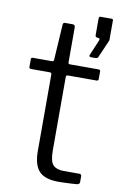

<svg xmlns="http://www.w3.org/2000/svg" viewBox="-87 -815 548 865"><g transform="rotate(10 187.5 -382.5)"><path d="M202 -479Q194 -479 194 -471V-135Q194 -84 210 -68Q226 -52 257 -52H330Q335 -52 337.5 -49.5Q340 -47 340 -42V-15Q340 -7 330 -4Q321 -3 303.5 -2Q286 -1 269 -0.5Q252 0 243 0Q181 0 154.5 -28.5Q128 -57 128 -121V-470Q128 -479 119 -479H34Q25 -479 25 -487V-522Q25 -530 33 -530H122Q128 -530 129 -538L139 -698Q139 -710 148 -710H184Q195 -710 195 -697V-538Q195 -530 202 -530H334Q342 -530 342 -522V-487Q342 -479 333 -479ZM289 -578Q285 -578 283.5 -581Q282 -584 283 -587L313 -658Q317 -668 310 -669L303 -670Q294 -671 294 -679V-757Q294 -765 301 -765H353Q359 -765 359 -758V-670Q359 -669 358.5 -667.5Q358 -666 358 -665L324 -587Q323 -582 319.5 -580Q316 -578 308 -578Z"/></g></svg>

Font: Libre Franklin Thin Light
Style: Regular
Weight: 300
Version: Version 3.000